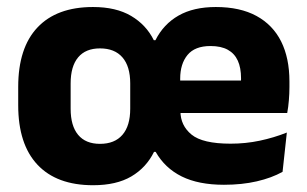

<svg xmlns="http://www.w3.org/2000/svg" viewBox="-20 -527 897 561"><path d="M252.1 14.2Q145.8 14.2 89.5 -45.7Q33.2 -105.6 33.2 -219.6V-273Q33.2 -387.2 89.5 -446.8Q145.8 -506.5 251.8 -506.5Q319 -506.5 363.1 -480.5Q407.2 -454.4 429.4 -409.6H434.2Q457.8 -456.5 501.7 -481.5Q545.5 -506.5 610.6 -506.5Q681.5 -506.5 729.4 -480.4Q777.2 -454.3 801.5 -405.8Q825.7 -357.2 825.7 -288.9V-272.5Q825.7 -253.4 824 -233.6Q822.4 -213.8 819.2 -196.8H681.5Q683.2 -227.3 683.7 -253.5Q684.3 -279.6 684.3 -298.2Q684.3 -329 674.8 -349.8Q665.3 -370.7 645.6 -381.6Q625.9 -392.5 595.1 -392.5Q549.3 -392.5 527.9 -366.4Q506.5 -340.3 506.5 -297.3V-251.9L507.2 -235.2V-202.3Q507.2 -160.4 539.6 -133.8Q572 -107.2 653.8 -107.2Q697.7 -107.2 738.9 -115.9Q780.2 -124.6 818.1 -139.7L805.6 -24.9Q773.6 -7.1 730.2 2.9Q686.8 12.9 634.3 12.9Q560.2 12.9 511 -11.4Q461.8 -35.8 434.8 -83.3H430.1Q407.3 -37.1 363.6 -11.4Q319.9 14.2 252.1 14.2ZM441.5 -196.8V-291.7H788.4V-196.8ZM272.1 -106.7Q315 -106.7 337.7 -133Q360.5 -159.2 360.5 -209.4V-283.2Q360.5 -333.2 337.7 -359.4Q315 -385.6 272.1 -385.6Q230.2 -385.6 208.3 -359.4Q186.4 -333.2 186.4 -283.2V-209.4Q186.4 -159.2 208.3 -133Q230.2 -106.7 272.1 -106.7Z"/></svg>

Font: Anek Tamil Medium
Style: Regular
Weight: 500
Designer: Aadarsh Rajan (Tamil), Yesha Goshar (Latin)
Foundry: Ek Type
Version: Version 1.003